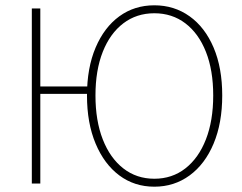

<svg xmlns="http://www.w3.org/2000/svg" viewBox="-20 -692 914 724"><path d="M100 0V-660H132V-366H322V-338H132V0ZM562 12Q487 12 430 -30.5Q373 -73 340.5 -150.5Q308 -228 308 -332Q308 -436 340.5 -512.5Q373 -589 430 -630.5Q487 -672 562 -672Q637 -672 695 -630.5Q753 -589 785.5 -512.5Q818 -436 818 -332Q818 -228 785.5 -150.5Q753 -73 695 -30.5Q637 12 562 12ZM562 -18Q629 -18 679 -57Q729 -96 756.5 -166.5Q784 -237 784 -332Q784 -427 756.5 -496.5Q729 -566 679 -604Q629 -642 562 -642Q495 -642 445 -604Q395 -566 367.5 -496.5Q340 -427 340 -332Q340 -237 367.5 -166.5Q395 -96 445 -57Q495 -18 562 -18Z"/></svg>

Font: Source Sans 3 VF
Style: Regular
Weight: 200
Designer: Paul D. Hunt
Foundry: Adobe
Version: Version 3.046;hotconv 1.0.118;makeotfexe 2.5.65603